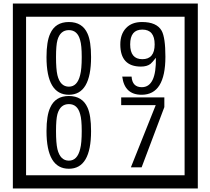

<svg xmlns="http://www.w3.org/2000/svg" viewBox="-20 -980 1195 1090"><path d="M1103 90H53V-960H1103ZM1028 15V-885H128V15ZM497 -656Q497 -442 371 -442Q244 -442 244 -656Q244 -744 265 -789Q294 -855 371 -855Q448 -855 477 -789Q497 -745 497 -656ZM444 -656Q444 -723 435 -752Q420 -809 371 -809Q322 -809 306 -752Q298 -723 298 -656Q298 -587 306 -553Q322 -488 371 -488Q419 -488 435 -554Q444 -587 444 -656ZM919 -658Q919 -442 784 -442Q687 -442 674 -545H727Q731 -485 785 -485Q868 -485 865 -652Q844 -625 834 -617Q814 -602 780 -602Q663 -602 663 -728Q663 -786 695.5 -820.5Q728 -855 786 -855Q870 -855 898 -805Q919 -766 919 -658ZM858 -728Q858 -812 788 -812Q719 -812 719 -728Q719 -644 788 -644Q858 -644 858 -728ZM497 -236Q497 -22 371 -22Q244 -22 244 -236Q244 -324 265 -369Q294 -435 371 -435Q448 -435 477 -369Q497 -325 497 -236ZM444 -236Q444 -303 435 -332Q420 -389 371 -389Q322 -389 306 -332Q298 -303 298 -236Q298 -167 306 -133Q322 -68 371 -68Q419 -68 435 -134Q444 -167 444 -236ZM913 -372 784 -30H723L864 -383H668V-427H913Z"/></svg>

Font: Unicode BMP Fallback SIL
Style: Regular
Weight: 400
Foundry: NRSI, SIL International
Version: Version 5.1 Based on Unicode 5.1